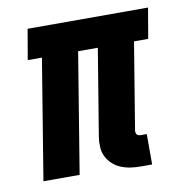

<svg xmlns="http://www.w3.org/2000/svg" viewBox="-65 -583 630 653"><g transform="rotate(-10 250.0 -256.0)"><path d="M409 8H371Q353 8 335.5 5.5Q318 3 302 -3.5Q286 -10 273.5 -21.5Q261 -33 253.5 -48Q246 -63 245 -81Q244 -99 247 -117L296 -415H228L160 0H35L103 -415H54L72 -520H488L470 -415H421L372 -117Q371 -113 372 -109Q373 -105 375 -102Q377 -99 381 -98Q385 -97 389 -97H409Z"/></g></svg>

Font: Iosevka Extrabold Oblique
Style: Regular
Weight: 800
Italic angle: -9°
Monospace: yes
Designer: Belleve Invis
Foundry: Belleve Invis
Version: Version 32.5.0; ttfautohint (v1.8.4)